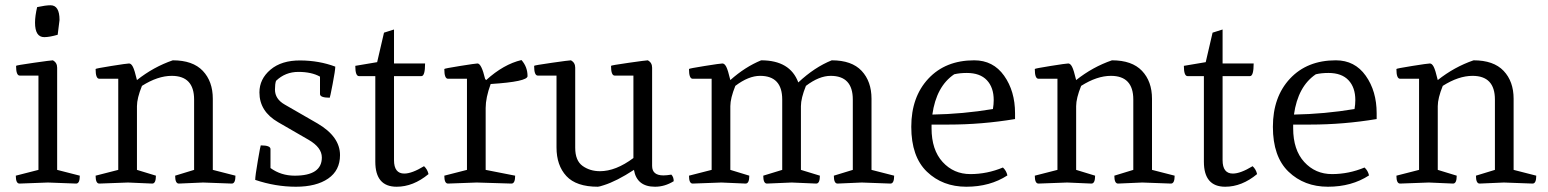

<svg xmlns="http://www.w3.org/2000/svg" viewBox="-20 -697 5878 729"><path d="M197 -52 283 -30Q283 0 269 0L162 -4L54 0Q40 0 40 -30L126 -52V-410H55Q41 -410 41 -447Q41 -449 107.5 -458.5Q174 -468 181 -468Q197 -459 197 -440ZM172 -677Q206 -677 206 -621L199 -565Q168 -556 148 -556Q113 -556 113 -611Q113 -636 121 -670Q153 -677 172 -677Z M788 -52 874 -30Q874 0 860 0L751 -4L659 0Q645 0 645 -30L717 -52V-319Q717 -409 632 -409Q579 -409 519 -371Q500 -324 500 -294V-52L572 -30Q572 0 558 0L466 -4L357 0Q343 0 343 -30L429 -52V-398H357Q343 -398 343 -435Q343 -437 402.5 -446.5Q462 -456 470 -456Q478 -456 484.5 -443.5Q491 -431 500 -393Q563 -443 636 -468Q712 -468 750 -428Q788 -388 788 -322Z M1195 -406Q1163 -424 1113 -424Q1063 -424 1028 -390Q1024 -378 1024 -357Q1024 -321 1061 -300L1186 -228Q1271 -178 1271 -108Q1271 -50 1226 -19Q1181 12 1103.5 12Q1026 12 949 -14Q949 -29 959 -87Q969 -145 970 -145Q1007 -145 1007 -131V-59Q1047 -30 1099 -30Q1202 -30 1202 -99Q1202 -137 1152 -166L1036 -233Q965 -274 965 -346Q965 -397 1007 -432.5Q1049 -468 1120.5 -467.5Q1192 -467 1253 -444Q1253 -430 1243 -378Q1233 -326 1232 -326Q1195 -326 1195 -340Z M1607 -36Q1549 12 1486 12Q1405 12 1405 -83V-408H1343Q1329 -408 1329 -447L1412 -461L1438 -573L1476 -585V-456H1594Q1594 -408 1580 -408H1476V-89Q1476 -38 1515 -38Q1544 -38 1590 -66Q1603 -54 1607 -36Z M1826 -393Q1892 -453 1960 -469Q1983 -443 1983 -408Q1983 -387 1843 -378Q1824 -326 1824 -287V-52L1936 -30Q1936 0 1922 0L1790 -4L1681 0Q1667 0 1667 -30L1753 -52V-398H1681Q1667 -398 1667 -435Q1667 -437 1726.5 -446.5Q1786 -456 1793 -456Q1808 -456 1822 -397Z M2093 -410H2022Q2008 -410 2008 -447Q2008 -449 2074.5 -458.5Q2141 -468 2148 -468Q2164 -459 2164 -440V-136Q2164 -87 2192 -67Q2220 -47 2258 -47Q2318 -47 2385 -97V-410H2314Q2300 -410 2300 -447Q2300 -449 2366.5 -458.5Q2433 -468 2440 -468Q2456 -459 2456 -440V-67Q2456 -31 2499 -31Q2511 -31 2529 -34Q2538 -25 2538 -9Q2504 12 2467 12Q2398 12 2387 -52Q2321 -9 2273 6Q2255 12 2250 12Q2168 12 2130.5 -28.5Q2093 -69 2093 -137Z M2682 -398H2610Q2596 -398 2596 -435Q2596 -437 2655.5 -446.5Q2715 -456 2723 -456Q2731 -456 2737.5 -443.5Q2744 -431 2753 -393Q2809 -443 2870 -468Q2980 -468 3011 -384Q3073 -442 3138 -468Q3214 -468 3251.5 -428Q3289 -388 3289 -322V-52L3375 -30Q3375 0 3361 0L3252 -4L3160 0Q3146 0 3146 -30L3218 -52V-319Q3218 -409 3134 -409Q3090 -409 3040 -371Q3021 -324 3021 -294V-52L3093 -30Q3093 0 3079 0L2986 -4L2892 0Q2878 0 2878 -30L2950 -52V-319Q2950 -409 2866 -409Q2822 -409 2772 -371Q2753 -324 2753 -294V-52L2825 -30Q2825 0 2811 0L2719 -4L2610 0Q2596 0 2596 -30L2682 -52Z M3679 -468Q3751 -468 3792.5 -409.5Q3834 -351 3834 -267V-245Q3708 -224 3582 -224H3517V-210Q3517 -128 3559 -82Q3601 -36 3664.5 -36Q3728 -36 3788 -61Q3801 -49 3805 -31Q3739 12 3649 12Q3559 12 3499.5 -45Q3440 -102 3440 -215.5Q3440 -329 3505 -398.5Q3570 -468 3679 -468ZM3603 -415Q3535 -369 3520 -262Q3636 -264 3750 -283Q3753 -301 3753 -317Q3753 -365 3727 -392.5Q3701 -420 3651 -420Q3624 -420 3603 -415Z M4354 -52 4440 -30Q4440 0 4426 0L4317 -4L4225 0Q4211 0 4211 -30L4283 -52V-319Q4283 -409 4198 -409Q4145 -409 4085 -371Q4066 -324 4066 -294V-52L4138 -30Q4138 0 4124 0L4032 -4L3923 0Q3909 0 3909 -30L3995 -52V-398H3923Q3909 -398 3909 -435Q3909 -437 3968.5 -446.5Q4028 -456 4036 -456Q4044 -456 4050.5 -443.5Q4057 -431 4066 -393Q4129 -443 4202 -468Q4278 -468 4316 -428Q4354 -388 4354 -322Z M4753 -36Q4695 12 4632 12Q4551 12 4551 -83V-408H4489Q4475 -408 4475 -447L4558 -461L4584 -573L4622 -585V-456H4740Q4740 -408 4726 -408H4622V-89Q4622 -38 4661 -38Q4690 -38 4736 -66Q4749 -54 4753 -36Z M5052 -468Q5124 -468 5165.5 -409.5Q5207 -351 5207 -267V-245Q5081 -224 4955 -224H4890V-210Q4890 -128 4932 -82Q4974 -36 5037.5 -36Q5101 -36 5161 -61Q5174 -49 5178 -31Q5112 12 5022 12Q4932 12 4872.5 -45Q4813 -102 4813 -215.5Q4813 -329 4878 -398.5Q4943 -468 5052 -468ZM4976 -415Q4908 -369 4893 -262Q5009 -264 5123 -283Q5126 -301 5126 -317Q5126 -365 5100 -392.5Q5074 -420 5024 -420Q4997 -420 4976 -415Z M5727 -52 5813 -30Q5813 0 5799 0L5690 -4L5598 0Q5584 0 5584 -30L5656 -52V-319Q5656 -409 5571 -409Q5518 -409 5458 -371Q5439 -324 5439 -294V-52L5511 -30Q5511 0 5497 0L5405 -4L5296 0Q5282 0 5282 -30L5368 -52V-398H5296Q5282 -398 5282 -435Q5282 -437 5341.5 -446.5Q5401 -456 5409 -456Q5417 -456 5423.5 -443.5Q5430 -431 5439 -393Q5502 -443 5575 -468Q5651 -468 5689 -428Q5727 -388 5727 -322Z"/></svg>

Font: Mate
Style: Regular
Weight: 400
Designer: Eduardo Rodriguez Tunni
Foundry: Eduardo Rodriguez Tunni
Version: Version 1.002